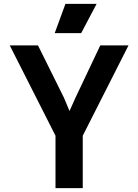

<svg xmlns="http://www.w3.org/2000/svg" viewBox="-20 -966 710 986"><path d="M30 -733H175L308 -465L337 -396L368 -465L495 -733H640L405 -269V0H265V-269ZM316 -946H476L397 -796H261Z"/></svg>

Font: Kreadon
Style: Bold
Weight: 700
Designer: Reiya WATANABE
Foundry: StudioGnu
Version: Version 1.003; ttfautohint (v1.8.4.7-5d5b);gftools[0.9.32]